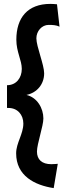

<svg xmlns="http://www.w3.org/2000/svg" viewBox="-20 -826 336 987"><path d="M273 -804C262 -805 250 -806 239 -806C122 -806 64 -735 64 -622C64 -559 92 -517 92 -472C92 -426 64 -388 16 -388V-271H24C70 -271 100 -236 100 -191C100 -137 63 -91 63 -38C63 78 158 126 256 141L277 16C277 16 260 18 244 18C195 18 170 -6 170 -47C170 -86 203 -178 203 -217C203 -270 171 -325 116 -338C170 -349 207 -393 207 -449C207 -493 167 -587 167 -629C167 -666 195 -698 230 -698C250 -698 270 -697 286 -689Z"/></svg>

Font: Rum Raisin
Style: Regular
Weight: 400
Designer: Astigmatic (AOETI)
Foundry: Astigmatic (AOETI)
Version: Version 1.000